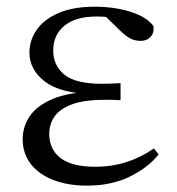

<svg xmlns="http://www.w3.org/2000/svg" viewBox="-20 -551 538 585"><path d="M245.3 14.6Q187 14.6 142.7 -2.5Q98.3 -19.6 73.7 -51.5Q49.1 -83.4 49.1 -126.7Q49.1 -165.3 70.9 -197.3Q92.7 -229.3 140.5 -249.5Q188.3 -269.8 265.7 -271.6V-263.4Q162.9 -266.8 116.3 -302.9Q69.7 -339 69.7 -390.7Q69.7 -428.3 91.7 -460Q113.6 -491.8 158.1 -511.2Q202.6 -530.6 269.8 -530.6Q305.9 -530.6 340.4 -524.4Q375 -518.1 403.3 -505.3Q431.6 -492.4 447.6 -471.9Q450.2 -450.8 438.8 -438.7Q427.5 -426.5 409.6 -426.5Q392.7 -426.5 379.7 -432.4Q366.7 -438.4 346.9 -456.8L289.6 -512.6L345.7 -511.5L355 -491.9Q329.4 -496.3 311.7 -498.5Q294.1 -500.7 274.7 -500.7Q210 -500.7 176 -472.4Q142.1 -444.1 142.1 -397.6Q142.1 -351.6 176 -323.6Q209.8 -295.7 291.2 -295.7Q303.3 -295.7 316.2 -296.2Q329.1 -296.7 347.3 -297.7V-245.7Q327.9 -246.9 318.4 -246.9Q309 -246.9 300.6 -246.9Q235.1 -246.9 198.1 -232.6Q161.1 -218.4 145.6 -195.2Q130 -172 130 -143.3Q130 -95.8 164.7 -69.3Q199.4 -42.9 269.6 -42.9Q320.3 -42.9 365.3 -57.2Q410.3 -71.5 448.9 -98.8L463.3 -80.5Q429.8 -38.9 373.8 -12.1Q317.9 14.6 245.3 14.6Z"/></svg>

Font: Noto Serif SC ExtraLight
Style: Regular
Weight: 200
Designer: Ryoko NISHIZUKA 西塚涼子 (kana & ideographs); Frank Grießhammer (Latin, Greek & Cyrillic); Wenlong ZHANG 张文龙 (bopomofo); San
Foundry: Adobe
Version: Version 2.002-H1;hotconv 1.1.0;makeotfexe 2.6.0